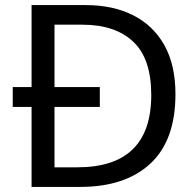

<svg xmlns="http://www.w3.org/2000/svg" viewBox="-20 -734 770 754"><path d="M317 -714Q424 -714 503 -674Q582 -634 625.5 -556.5Q669 -479 669 -364Q669 -183 570.5 -91.5Q472 0 295 0H104V-314H30V-392H104V-714ZM304 -637H194V-392H372V-314H194V-77H284Q574 -77 574 -361Q574 -504 503 -570.5Q432 -637 304 -637Z"/></svg>

Font: Noto Sans Myanmar UI
Style: Regular
Weight: 400
Designer: Monotype Design Team
Foundry: Monotype Imaging Inc.
Version: Version 2.103; ttfautohint (v1.8.4.7-5d5b)